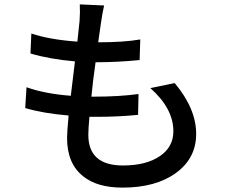

<svg xmlns="http://www.w3.org/2000/svg" viewBox="-20 -810 1040 876"><path d="M777 -431Q875 -314 875 -199Q875 -88 783 -21Q691 46 539 46Q423 46 359 -6Q286 -64 286 -180Q286 -208 293 -283Q175 -293 95 -317L101 -412Q185 -382 303 -373L322 -530Q206 -540 119 -566L123 -657Q207 -629 333 -620L343 -714Q346 -756 344 -790L455 -785Q446 -744 441 -708L428 -617Q545 -617 620 -630L617 -536Q515 -526 419 -526H416Q403 -434 397 -369H410Q523 -369 612 -381L610 -286Q519 -277 425 -277H388Q383 -222 383 -195Q383 -55 541 -55Q647 -55 710 -98Q771 -140 771 -211Q771 -315 666 -408Z"/></svg>

Font: Noto Sans S Chinese Medium
Style: Regular
Weight: 500
Designer: Ryoko NISHIZUKA  (kana & ideographs); Paul D. Hunt (Latin, Greek & Cyrillic); Wenlong ZHANG  (bopomofo); Sandoll Communi
Foundry: Adobe Systems Incorporated
Version: Version 1.000;PS 1;hotconv 1.0.78;makeotf.lib2.5.61930